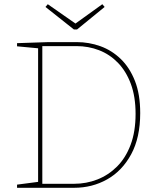

<svg xmlns="http://www.w3.org/2000/svg" viewBox="-20 -892 764 912"><path d="M344 -692Q403 -692 457 -672.5Q511 -653 553.5 -612Q596 -571 621 -507.5Q646 -444 646 -355Q646 -238 603 -159Q560 -80 489 -40Q418 0 332 0H61V-15L168 -29L161 -21V-670L168 -662L61 -672V-687L211 -692ZM332 -19Q390 -19 442.5 -39.5Q495 -60 536 -101Q577 -142 600.5 -204.5Q624 -267 624 -351Q624 -433 601.5 -493.5Q579 -554 540 -594Q501 -634 450.5 -653.5Q400 -673 343 -673H174L181 -680V-12L174 -19ZM466 -872 477 -859 346 -752H331L196 -859L207 -872L343 -777H334Z"/></svg>

Font: Bitter Thin
Style: Regular
Weight: 100
Designer: Sol Matas, and Bitter project Authors
Foundry: Sol Matas
Version: Version 2.002